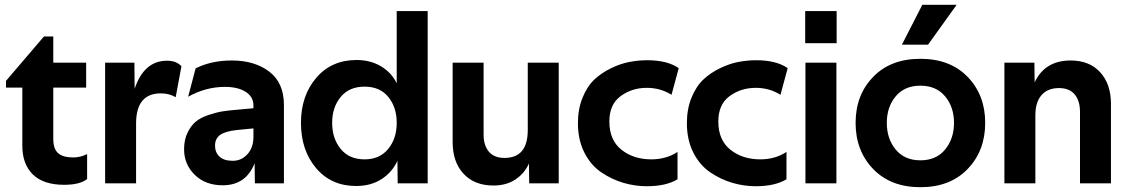

<svg xmlns="http://www.w3.org/2000/svg" viewBox="-20 -764 4698 800"><path d="M202 -503H339V-399H202V-185Q202 -144 222 -126Q242 -108 285 -108Q315 -108 343 -122V-18Q313 6 247 6Q161 6 117 -37Q73 -80 73 -157V-399H5V-427L163 -612H202Z M712 -359Q685 -375 650 -375Q547 -375 547 -249V0H418V-503H540L541 -394Q580 -511 676 -511Q715 -511 736 -488Z M876 -157Q876 -129 894.5 -111.5Q913 -94 950 -94Q986 -94 1011 -121.5Q1036 -149 1036 -194V-229L965 -222Q919 -217 897.5 -202Q876 -187 876 -157ZM1163 -327V0H1042L1041 -84Q1005 8 908 8Q836 8 791.5 -35.5Q747 -79 747 -142Q747 -182 761.5 -211.5Q776 -241 796 -257.5Q816 -274 849 -285Q882 -296 907.5 -300Q933 -304 970 -307L1036 -313V-324Q1036 -361 1003.5 -381.5Q971 -402 917 -402Q838 -402 764 -361L795 -479Q860 -512 946 -512Q1041 -512 1102 -465.5Q1163 -419 1163 -327Z M1499 -100Q1562 -100 1597.5 -143.5Q1633 -187 1633 -252Q1633 -317 1598 -360Q1563 -403 1499 -403Q1435 -403 1399.5 -360Q1364 -317 1364 -252Q1364 -187 1399.5 -143.5Q1435 -100 1499 -100ZM1636 -94Q1614 -46 1569.5 -17.5Q1525 11 1464 11Q1360 11 1297 -63.5Q1234 -138 1234 -252Q1234 -365 1297.5 -439.5Q1361 -514 1466 -514Q1523 -514 1567 -488Q1611 -462 1633 -417V-718H1762V0H1637Z M2308 -503V0H2185L2184 -83Q2166 -42 2128 -16.5Q2090 9 2036 9Q1957 9 1911.5 -40Q1866 -89 1866 -172V-503H1995V-203Q1995 -158 2017 -132Q2039 -106 2082 -106Q2179 -106 2179 -222V-503Z M2778 -369Q2732 -398 2675 -398Q2613 -398 2566 -363.5Q2519 -329 2519 -258Q2519 -180 2569.5 -140Q2620 -100 2694 -100Q2756 -100 2803 -131V-17Q2755 12 2675 12Q2626 12 2578 -2Q2530 -16 2486 -45.5Q2442 -75 2415 -128Q2388 -181 2388 -251Q2388 -310 2407.5 -357.5Q2427 -405 2457 -433Q2487 -461 2526.5 -480Q2566 -499 2603 -506Q2640 -513 2677 -513Q2761 -513 2808 -480Z M3232 -369Q3186 -398 3129 -398Q3067 -398 3020 -363.5Q2973 -329 2973 -258Q2973 -180 3023.5 -140Q3074 -100 3148 -100Q3210 -100 3257 -131V-17Q3209 12 3129 12Q3080 12 3032 -2Q2984 -16 2940 -45.5Q2896 -75 2869 -128Q2842 -181 2842 -251Q2842 -310 2861.5 -357.5Q2881 -405 2911 -433Q2941 -461 2980.5 -480Q3020 -499 3057 -506Q3094 -513 3131 -513Q3215 -513 3262 -480Z M3336 0V-503H3465V0ZM3335 -584V-718H3466V-584Z M3847 -578H3738L3823 -744H3966ZM3918 -362.5Q3881 -407 3815 -407Q3749 -407 3712 -362.5Q3675 -318 3675 -252Q3675 -186 3712 -141Q3749 -96 3815 -96Q3881 -96 3918 -141Q3955 -186 3955 -252Q3955 -318 3918 -362.5ZM3618 -443.5Q3691 -519 3815 -519Q3939 -519 4012 -443.5Q4085 -368 4085 -252Q4085 -136 4012 -60Q3939 16 3815 16Q3691 16 3618 -60Q3545 -136 3545 -252Q3545 -368 3618 -443.5Z M4480 -298Q4480 -344 4458 -370.5Q4436 -397 4392 -397Q4345 -397 4319.5 -367.5Q4294 -338 4294 -283V0H4165V-503H4290L4291 -421Q4334 -512 4441 -512Q4519 -512 4564 -463Q4609 -414 4609 -331V0H4480Z"/></svg>

Font: Techna Sans
Style: Regular
Weight: 400
Designer: Carl Enlund
Version: Version 1.003